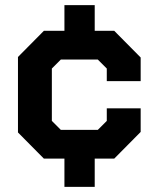

<svg xmlns="http://www.w3.org/2000/svg" viewBox="-20 -618 598 748"><path d="M396 -302V-351L361 -386H217L182 -351V-147L217 -112H361L396 -147V-196H528V-104L425 0H349V110H231V0H151L50 -102V-396L151 -498H231V-598H349V-498H425L528 -394V-302Z"/></svg>

Font: Chakra Petch
Style: Bold
Weight: 700
Designer: Katatrad Aksorn Co.,Ltd.
Foundry: Cadson Demak Co.,Ltd.
Version: Version 1.000; ttfautohint (v1.6)